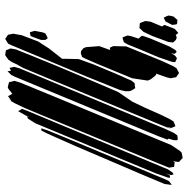

<svg xmlns="http://www.w3.org/2000/svg" viewBox="-12 -728 725 741"><g transform="rotate(90 350.5 -357.5)"><path d="M610 -605 425 -158 397 -91 379 -53 371 -39 358 -31 351 -26 347 -34 341 -43V-42L325 -29L318 -25L308 -27L297 -30L295 -40L292 -51L299 -74L348 -193L501 -562L540 -656L563 -690L569 -696L584 -699L590 -700L598 -692L605 -686L604 -674L601 -663L606 -669L624 -667L625 -661L627 -647L622 -635ZM282 -505 225 -367 207 -326 200 -312 186 -307 177 -308 166 -317 162 -327 158 -378 173 -420H172L164 -419L158 -432L159 -482L179 -531L214 -617L235 -663L243 -676L256 -683L262 -686L269 -681L278 -675L279 -669L282 -654L279 -640L264 -597L268 -598L274 -592L286 -577L291 -565ZM142 -645 119 -583 103 -549 88 -533 77 -534 69 -535 66 -543 61 -556 64 -577 82 -620 76 -630 80 -640 92 -670 107 -683 114 -675 113 -673 125 -677 134 -674 144 -663ZM506 -607 320 -158 276 -52 269 -38 261 -30 255 -24 254 -32 253 -37 250 -36 242 -32 240 -41 238 -50 244 -71 291 -184 454 -576 477 -632 493 -666 502 -679 513 -681 521 -680V-666L515 -645L519 -641L516 -634ZM63 -634 53 -629 48 -627 43 -637 40 -645 41 -653 44 -665 52 -674 57 -680 65 -679 73 -678 75 -670 76 -659ZM201 -607 169 -531 152 -489 143 -473 130 -469 124 -468 122 -474 117 -487 119 -499 129 -530 123 -536 118 -543 120 -551 128 -574 160 -650 173 -672 180 -677 188 -669 186 -659 184 -654 195 -671 205 -678 220 -671 219 -660ZM395 -553 423 -616 439 -649 449 -665 459 -669 467 -672 470 -665 474 -656 472 -648 469 -639 478 -655 475 -648 463 -618 285 -187 242 -84 228 -59 229 -61 219 -40 210 -27 200 -20 193 -15 185 -16 174 -18 171 -26 167 -36 171 -57 193 -112 232 -208 291 -348 335 -451 372 -505ZM648 -594 510 -262 456 -132 438 -103 429 -99 431 -107V-108L426 -95L413 -72L409 -65L405 -72L400 -80L402 -85L408 -101L451 -204L599 -560L634 -644L646 -661L653 -665L656 -655L649 -634L654 -645L658 -651L667 -650L664 -639ZM654 -544 588 -390 544 -287 497 -181 487 -161 483 -154 475 -155 477 -160 483 -178 512 -249 635 -544 673 -635 679 -647 693 -658V-652L690 -630ZM327 -457 275 -328 187 -117 154 -38 148 -26 138 -20 130 -15 123 -20 114 -26 113 -32 110 -46 116 -79 140 -142 167 -184 207 -235V-251L208 -299L229 -357L265 -443L291 -502L300 -514L306 -515L308 -519L307 -515H309L320 -517L326 -508L331 -499L332 -491V-478ZM134 -170V-153L124 -125L119 -113L105 -110L103 -115L99 -129L105 -160L109 -170L122 -177L128 -179Z"/></g></svg>

Font: Rubik Marker Hatch
Style: Regular
Weight: 400
Designer: Hubert and Fischer, NaN
Foundry: Hubert & Fischer, NaN
Version: Version 2.200